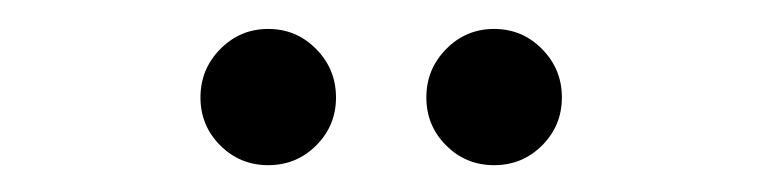

<svg xmlns="http://www.w3.org/2000/svg" viewBox="-20 -962 540 136"><path d="M330 -845Q350 -845 364 -859Q378 -873 378 -893Q378 -913 364 -927.2Q350 -941.5 330 -941.5Q310 -941.5 296 -927.2Q282 -913 282 -893Q282 -873 296 -859Q310 -845 330 -845ZM170 -845Q190 -845 204 -859Q218 -873 218 -893Q218 -913 204 -927.2Q190 -941.5 170 -941.5Q150 -941.5 136 -927.2Q122 -913 122 -893Q122 -873 136 -859Q150 -845 170 -845Z"/></svg>

Font: Besley
Style: Regular
Weight: 400
Designer: Owen Earl
Foundry: indestructible type*
Version: Version 4.000